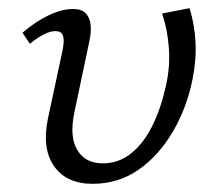

<svg xmlns="http://www.w3.org/2000/svg" viewBox="-20 -441 537 469"><path d="M206 8Q143 8 112.5 -34.5Q82 -77 97 -151L133 -319Q135 -329 135.5 -339.5Q136 -350 132 -357.5Q128 -365 115 -365Q103 -365 87 -357Q71 -349 53 -334L35 -361Q66 -388 98.5 -403.5Q131 -419 158 -419Q180 -419 190 -408Q200 -397 201.5 -379Q203 -361 198 -339L162 -168Q149 -108 168.5 -75Q188 -42 231 -42Q270 -42 300.5 -66.5Q331 -91 352 -133.5Q373 -176 385 -230Q396 -278 392.5 -324Q389 -370 376 -408L443 -421Q455 -383 457.5 -339Q460 -295 450 -246Q436 -177 402 -119Q368 -61 318.5 -26.5Q269 8 206 8Z"/></svg>

Font: Ysabeau
Style: Italic
Weight: 400
Italic angle: -12°
Designer: Christian Thalmann (Catharsis Fonts)
Version: Version 2.000;gftools[0.9.27.dev2+g8671c4b]